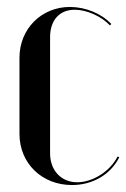

<svg xmlns="http://www.w3.org/2000/svg" viewBox="-20 -523 363 552"><path d="M36 -357V-138C36 -54 100 9 187 9C246 9 298 -21 323 -71L318 -73C297 -31 247 1 202 1C156 1 124 -33 124 -82V-416C124 -465 151 -495 195 -495C229 -495 272 -476 296 -450L300 -454C272 -484 226 -503 181 -503C99 -503 36 -440 36 -357Z"/></svg>

Font: Moniqa SemBd Display
Style: Regular
Weight: 600
Designer: Rajesh Rajput
Foundry: Rajesh Rajput
Version: Version 1.000